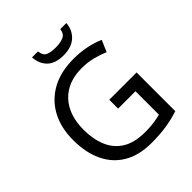

<svg xmlns="http://www.w3.org/2000/svg" viewBox="-250 -1068 1228 1228"><g transform="rotate(-45 364.0 -454.0)"><path d="M407 -377H654V-27Q596 -8 537 1Q478 10 403 10Q292 10 216 -34.5Q140 -79 100.5 -161.5Q61 -244 61 -357Q61 -469 105 -551Q149 -633 231.5 -678.5Q314 -724 431 -724Q491 -724 544.5 -713Q598 -702 644 -682L610 -604Q572 -621 524.5 -633Q477 -645 426 -645Q298 -645 226.5 -568Q155 -491 155 -357Q155 -272 182.5 -206.5Q210 -141 269 -104.5Q328 -68 424 -68Q471 -68 504 -73Q537 -78 564 -85V-297H407ZM560 -918Q555 -858 514.5 -821Q474 -784 402 -784Q328 -784 290.5 -820.5Q253 -857 249 -918H303Q308 -877 333 -866Q358 -855 404 -855Q443 -855 471.5 -867Q500 -879 505 -918Z"/></g></svg>

Font: Noto Sans Nag Mundari
Style: Regular
Weight: 400
Designer: Muthu Nedumaran
Version: Version 1.000; ttfautohint (v1.8.4.7-5d5b)